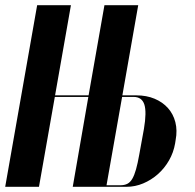

<svg xmlns="http://www.w3.org/2000/svg" viewBox="-36 -719 749 739"><path d="M237 -699 176 -352H305L366 -699H496L435 -352H489Q528 -352 559 -339Q590 -326 610.5 -303Q631 -280 639 -248.5Q647 -217 640 -180L638 -167Q632 -132 614.5 -101.5Q597 -71 571.5 -48.5Q546 -26 515 -13Q484 0 451 0H244L304 -346H175L114 0H-16L107 -699ZM518 -223Q529 -288 519.5 -317Q510 -346 478 -346H434L374 -6H428Q443 -6 454 -11.5Q465 -17 473 -30.5Q481 -44 487.5 -67Q494 -90 500 -124Z"/></svg>

Font: Moniqa Black Ita Display
Style: Italic
Weight: 900
Italic angle: -10°
Designer: Rajesh Rajput
Foundry: Rajesh Rajput
Version: Version 1.000